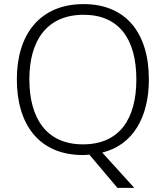

<svg xmlns="http://www.w3.org/2000/svg" viewBox="-20 -838 808 935"><path d="M705 -451C705 -678 593 -818 387 -818C173 -818 62 -669 62 -452C62 -234 168 -83 384 -83C394 -83 405 -84 415 -85L552 77H634L478 -95C629 -132 705 -269 705 -451ZM123 -452C123 -640 208 -766 387 -766C558 -766 644 -650 644 -451C644 -260 563 -135 384 -135C206 -135 123 -262 123 -452Z"/></svg>

Font: Noto Sans Telugu UI Light
Style: Regular
Weight: 300
Designer: Jelle Bosma - Monotype Design Team
Foundry: Monotype Imaging Inc.
Version: Version 2.005